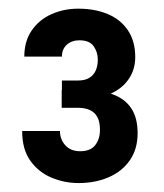

<svg xmlns="http://www.w3.org/2000/svg" viewBox="-20 -736 373 436"><path d="M120.6 -553.2H157.2Q172.9 -553.2 182.6 -559.1Q192.4 -564.9 197.3 -575.7Q202.1 -586.4 202.1 -600.6Q202.1 -617.7 192.6 -631.1Q183.1 -644.5 160.2 -644.5Q143.1 -644.5 131.8 -634.5Q120.6 -624.5 120.6 -607.4H35.2Q35.2 -642.1 51.8 -666.5Q68.4 -690.9 96.4 -703.6Q124.5 -716.3 157.7 -716.3Q195.8 -716.3 225.1 -703.9Q254.4 -691.4 270.8 -666.7Q287.1 -642.1 287.1 -606.4Q287.1 -578.6 272.7 -557.1Q258.3 -535.6 232.2 -523.7Q206.1 -511.7 171.4 -511.7H120.6ZM120.1 -491.2V-531.7H171.4Q209.5 -531.7 236.8 -521.5Q264.2 -511.2 278.3 -489.7Q292.5 -468.3 292.5 -433.6Q292.5 -397.5 274.9 -372.1Q257.3 -346.7 226.8 -333.5Q196.3 -320.3 158.2 -320.3Q127 -320.3 97.7 -332.3Q68.4 -344.2 49.3 -370.4Q30.3 -396.5 30.3 -438.5H116.2Q116.2 -419.4 128.4 -406Q140.6 -392.6 162.1 -392.6Q185.5 -392.6 196.3 -406.5Q207 -420.4 207 -440.9Q207 -459 201.2 -470Q195.3 -481 184.1 -486.1Q172.9 -491.2 157.2 -491.2Z"/></svg>

Font: Roboto Condensed Medium
Style: Regular
Weight: 500
Designer: Christian Robertson
Foundry: Google
Version: Version 3.0